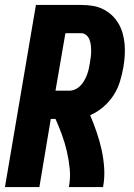

<svg xmlns="http://www.w3.org/2000/svg" viewBox="-22 -755 542 775"><path d="M-2 0 123 -735H306Q329 -735 351.5 -731.5Q374 -728 394 -718Q414 -708 429.5 -693.5Q445 -679 456 -660.5Q467 -642 473 -620.5Q479 -599 481 -576.5Q483 -554 481.5 -530.5Q480 -507 476 -484Q471 -455 462 -425.5Q453 -396 436 -370Q419 -344 394.5 -323Q370 -302 342 -290Q356 -257 368 -222Q380 -187 388 -151Q396 -115 398.5 -76.5Q401 -38 394 0H256Q263 -37 259.5 -73Q256 -109 248 -143.5Q240 -178 228 -211Q216 -244 202 -275H183L137 0ZM202 -389H258Q270 -389 282 -394.5Q294 -400 303 -409.5Q312 -419 318.5 -430.5Q325 -442 329.5 -454Q334 -466 336.5 -478Q339 -490 341 -502Q343 -514 344.5 -526Q346 -538 346 -550Q346 -562 344.5 -573.5Q343 -585 339 -595.5Q335 -606 326 -613.5Q317 -621 306 -621H242Z"/></svg>

Font: iosevka_custom_sans_ss08 Heavy
Style: Italic
Weight: 900
Italic angle: -10°
Designer: Belleve Invis
Foundry: Belleve Invis
Version: Version 10.3.0; ttfautohint (v1.8.3)